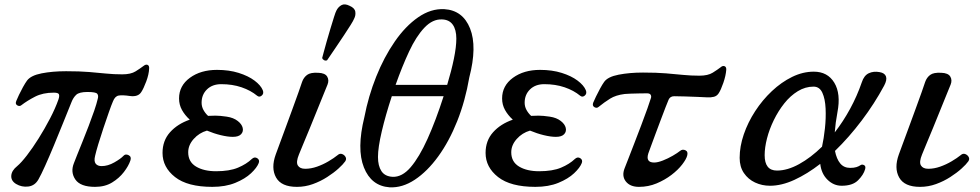

<svg xmlns="http://www.w3.org/2000/svg" viewBox="-20 -825 4390 860"><path d="M406 12Q340 12 317.5 -21Q295 -54 311 -94Q315 -105 325.5 -131Q336 -157 349.5 -190.5Q363 -224 377 -260.5Q391 -297 402 -329Q413 -361 418 -383Q422 -397 415.5 -405Q409 -413 372 -413Q335 -413 321.5 -400.5Q308 -388 300 -367Q283 -325 262.5 -274Q242 -223 221 -172.5Q200 -122 182 -82Q164 -42 152 -21Q136 7 106.5 10.5Q77 14 52 -1Q29 -15 30.5 -38Q32 -61 57 -81Q75 -96 100.5 -129Q126 -162 153 -205Q180 -248 204 -294Q228 -340 242 -380Q247 -395 244 -402.5Q241 -410 221 -410Q172 -410 137 -392Q102 -374 76 -354Q68 -347 57.5 -353Q47 -359 53 -373Q57 -383 65 -400Q73 -417 83 -435Q93 -453 101 -464Q118 -487 166.5 -496.5Q215 -506 276 -506Q337 -506 379 -502.5Q421 -499 455.5 -495.5Q490 -492 528 -492Q566 -492 587.5 -505.5Q609 -519 622 -529Q633 -538 641 -534.5Q649 -531 648 -518Q647 -492 635 -460Q623 -428 613 -413Q599 -390 562 -395Q528 -400 511.5 -397Q495 -394 486 -371Q479 -355 467.5 -322Q456 -289 443 -250.5Q430 -212 420 -178.5Q410 -145 406 -127Q400 -103 408.5 -92Q417 -81 435 -81Q463 -81 492 -97.5Q521 -114 533 -127Q542 -137 556 -130Q570 -123 564 -106Q556 -82 535 -54.5Q514 -27 482 -7.5Q450 12 406 12Z M931 12Q820 12 764 -32Q708 -76 708 -140Q708 -195 741.5 -232.5Q775 -270 830 -289Q808 -309 795 -332.5Q782 -356 782 -384Q782 -441 830.5 -476.5Q879 -512 952 -512Q1006 -512 1049 -498.5Q1092 -485 1120 -464Q1148 -443 1157 -421Q1163 -406 1152.5 -397Q1142 -388 1132 -396Q1103 -420 1062 -434Q1021 -448 971 -448Q931 -448 907 -424.5Q883 -401 883 -365Q883 -348 891 -333Q899 -318 912 -306Q920 -306 928.5 -306.5Q937 -307 945 -307Q965 -307 995.5 -302.5Q1026 -298 1045 -283Q1063 -269 1067 -252.5Q1071 -236 1060 -224Q1049 -212 1023 -212Q1000 -212 969 -219.5Q938 -227 907 -240Q872 -230 847.5 -202.5Q823 -175 823 -143Q823 -100 858 -79Q893 -58 948 -58Q1008 -58 1046 -74Q1084 -90 1108 -113Q1120 -124 1132 -116.5Q1144 -109 1139 -95Q1131 -74 1104.5 -49Q1078 -24 1034 -6Q990 12 931 12Z M1310 12Q1240 12 1216.5 -30Q1193 -72 1215 -133Q1219 -144 1231 -176.5Q1243 -209 1258.5 -251Q1274 -293 1289.5 -335.5Q1305 -378 1317 -411.5Q1329 -445 1333 -458Q1340 -478 1355.5 -489.5Q1371 -501 1405 -499Q1436 -498 1445.5 -482Q1455 -466 1447 -446Q1443 -436 1430.5 -405.5Q1418 -375 1401.5 -334Q1385 -293 1368 -251.5Q1351 -210 1337.5 -178Q1324 -146 1319 -133Q1305 -99 1314 -84Q1323 -69 1347 -69Q1373 -69 1400 -78.5Q1427 -88 1451.5 -102.5Q1476 -117 1492 -130Q1502 -139 1512.5 -135Q1523 -131 1528 -121.5Q1533 -112 1526 -102Q1517 -89 1496 -70Q1475 -51 1445.5 -32Q1416 -13 1381.5 -0.5Q1347 12 1310 12ZM1445 -555Q1438 -552 1431.5 -555.5Q1425 -559 1423 -565Q1424 -569 1429.5 -589.5Q1435 -610 1443 -638.5Q1451 -667 1460 -696.5Q1469 -726 1476 -748.5Q1483 -771 1487 -778Q1495 -794 1509.5 -802Q1524 -810 1546 -799Q1569 -789 1571.5 -772.5Q1574 -756 1566 -741Q1563 -733 1550.5 -713Q1538 -693 1521 -667.5Q1504 -642 1487.5 -617.5Q1471 -593 1459 -575.5Q1447 -558 1445 -555Z M1725 14Q1643 8 1610 -75Q1577 -158 1612 -300Q1630 -394 1665 -481.5Q1700 -569 1748 -638.5Q1796 -708 1853 -747.5Q1910 -787 1970 -784Q2053 -779 2085.5 -697.5Q2118 -616 2082 -478Q2064 -373 2028 -282.5Q1992 -192 1943 -124.5Q1894 -57 1838 -20Q1782 17 1725 14ZM1738 -33Q1781 -31 1819.5 -76Q1858 -121 1895 -203Q1932 -285 1967 -394H1735Q1707 -309 1690 -236.5Q1673 -164 1673 -122Q1673 -82 1688.5 -58.5Q1704 -35 1738 -33ZM1752 -445H1983Q2002 -508 2013 -561.5Q2024 -615 2024 -652Q2024 -692 2008 -714.5Q1992 -737 1960 -738Q1918 -740 1881 -701Q1844 -662 1812.5 -594.5Q1781 -527 1752 -445Z M2378 12Q2267 12 2211 -32Q2155 -76 2155 -140Q2155 -195 2188.5 -232.5Q2222 -270 2277 -289Q2255 -309 2242 -332.5Q2229 -356 2229 -384Q2229 -441 2277.5 -476.5Q2326 -512 2399 -512Q2453 -512 2496 -498.5Q2539 -485 2567 -464Q2595 -443 2604 -421Q2610 -406 2599.5 -397Q2589 -388 2579 -396Q2550 -420 2509 -434Q2468 -448 2418 -448Q2378 -448 2354 -424.5Q2330 -401 2330 -365Q2330 -348 2338 -333Q2346 -318 2359 -306Q2367 -306 2375.5 -306.5Q2384 -307 2392 -307Q2412 -307 2442.5 -302.5Q2473 -298 2492 -283Q2510 -269 2514 -252.5Q2518 -236 2507 -224Q2496 -212 2470 -212Q2447 -212 2416 -219.5Q2385 -227 2354 -240Q2319 -230 2294.5 -202.5Q2270 -175 2270 -143Q2270 -100 2305 -79Q2340 -58 2395 -58Q2455 -58 2493 -74Q2531 -90 2555 -113Q2567 -124 2579 -116.5Q2591 -109 2586 -95Q2578 -74 2551.5 -49Q2525 -24 2481 -6Q2437 12 2378 12Z M2842 12Q2802 12 2783 -12.5Q2764 -37 2778 -72Q2781 -79 2792.5 -109Q2804 -139 2820 -180Q2836 -221 2852 -263.5Q2868 -306 2880 -339.5Q2892 -373 2896 -387Q2898 -395 2894 -401Q2890 -407 2878 -407Q2862 -407 2841.5 -406.5Q2821 -406 2803.5 -405.5Q2786 -405 2778 -404Q2738 -399 2712.5 -383Q2687 -367 2661 -346Q2653 -339 2642.5 -345Q2632 -351 2637 -365Q2641 -375 2649.5 -392.5Q2658 -410 2668 -428.5Q2678 -447 2686 -458Q2702 -481 2751 -490.5Q2800 -500 2860 -500Q2921 -500 2963 -496.5Q3005 -493 3040 -489.5Q3075 -486 3113 -486Q3151 -486 3172.5 -499.5Q3194 -513 3207 -523Q3217 -532 3225.5 -528.5Q3234 -525 3233 -512Q3231 -486 3220 -454Q3209 -422 3199 -407Q3191 -395 3178 -391.5Q3165 -388 3147 -389Q3131 -390 3104 -391Q3077 -392 3048.5 -393Q3020 -394 3000 -394Q2982 -394 2975 -379Q2971 -370 2961.5 -345.5Q2952 -321 2940 -289Q2928 -257 2916 -225Q2904 -193 2895.5 -169.5Q2887 -146 2884 -138Q2871 -97 2910 -97Q2926 -97 2949 -106Q2972 -115 2993.5 -127.5Q3015 -140 3026 -149Q3037 -158 3050 -152Q3063 -146 3058 -128Q3054 -112 3035.5 -88Q3017 -64 2987.5 -41.5Q2958 -19 2921 -3.5Q2884 12 2842 12Z M3429 7Q3393 7 3362 -7.5Q3331 -22 3312 -50Q3293 -78 3293 -118Q3293 -169 3311.5 -223Q3330 -277 3362.5 -327Q3395 -377 3437.5 -417Q3480 -457 3528 -480.5Q3576 -504 3625 -504Q3687 -504 3717 -454.5Q3747 -405 3731 -322Q3722 -274 3719 -232Q3757 -281 3788 -338Q3819 -395 3840 -456Q3850 -487 3871.5 -497Q3893 -507 3920 -502Q3943 -498 3948.5 -482.5Q3954 -467 3940 -441Q3897 -361 3840 -285.5Q3783 -210 3720 -149Q3727 -113 3743.5 -93Q3760 -73 3788 -73Q3805 -73 3816 -76.5Q3827 -80 3834 -85Q3841 -90 3850 -85.5Q3859 -81 3855 -67Q3848 -42 3823.5 -17.5Q3799 7 3750 7Q3714 7 3686.5 -20Q3659 -47 3654 -91Q3596 -46 3538.5 -19.5Q3481 7 3429 7ZM3460 -61Q3507 -61 3559.5 -90Q3612 -119 3662 -168Q3670 -204 3675 -250Q3680 -296 3678 -339Q3676 -382 3663.5 -409.5Q3651 -437 3624 -437Q3587 -437 3553.5 -416.5Q3520 -396 3493 -362Q3466 -328 3446 -287Q3426 -246 3415.5 -205Q3405 -164 3405 -130Q3405 -61 3460 -61Z M4101 12Q4031 12 4007.5 -30Q3984 -72 4006 -133Q4010 -144 4022 -176.5Q4034 -209 4049.5 -251Q4065 -293 4080.5 -335.5Q4096 -378 4108 -411.5Q4120 -445 4124 -458Q4131 -478 4146.5 -489.5Q4162 -501 4196 -499Q4227 -498 4236.5 -482Q4246 -466 4238 -446Q4234 -436 4221.5 -405.5Q4209 -375 4192.5 -334Q4176 -293 4159 -251.5Q4142 -210 4128.5 -178Q4115 -146 4110 -133Q4096 -99 4105 -84Q4114 -69 4138 -69Q4164 -69 4191 -78.5Q4218 -88 4242.5 -102.5Q4267 -117 4283 -130Q4293 -139 4303.5 -135Q4314 -131 4319 -121.5Q4324 -112 4317 -102Q4308 -89 4287 -70Q4266 -51 4236.5 -32Q4207 -13 4172.5 -0.5Q4138 12 4101 12Z"/></svg>

Font: Zen Old Mincho SemiBold
Style: Regular
Weight: 600
Version: Version 1.500